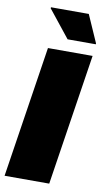

<svg xmlns="http://www.w3.org/2000/svg" viewBox="-101 -944 543 991"><g transform="rotate(10 171.0 -449.0)"><path d="M0 0ZM-2 0 104 -688H338L232 0ZM196 -750 82 -893 83 -898H281L344 -755V-750Z"/></g></svg>

Font: Azeri Sans Black
Style: Italic
Weight: 900
Designer: Hector Gatti & Omnibus-Type (original fonts) / Cristiano Sobral (main changes and remastering)
Foundry: Omnibus-Type
Version: Version 0.07;August 21, 2020;FontCreator 13.0.0.2681 64-bit;